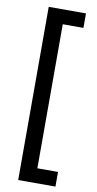

<svg xmlns="http://www.w3.org/2000/svg" viewBox="-104 -856 529 1046"><g transform="rotate(10 160.5 -333.0)"><path d="M77.1 -811.5H283.2V-731.4H168.9V65.4H283.2V146.5H77.1Z"/></g></svg>

Font: Reddit Sans Chocolate SemiBold
Style: Regular
Weight: 600
Designer: Stephen Hutchings
Foundry: Reddit
Version: Version 1.011